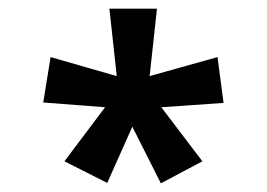

<svg xmlns="http://www.w3.org/2000/svg" viewBox="-20 -745 617 444"><path d="M343 -725 326 -569 483 -613 497 -507 353 -497 448 -372 352 -321 286 -452 228 -322 129 -372 223 -497 80 -508 97 -613 250 -569 233 -725Z"/></svg>

Font: Noto Sans Gunjala Gondi
Style: Regular
Weight: 400
Designer: Ek Type
Foundry: Ek Type
Version: Version 1.004